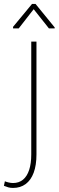

<svg xmlns="http://www.w3.org/2000/svg" viewBox="-73 -739 297 973"><path d="M85.4 -528.3H111.8V43.5Q111.8 98.1 97.7 136.2Q83.5 174.3 56.9 193.8Q30.3 213.4 -6.8 213.4Q-20.5 213.4 -31 210.4Q-41.5 207.5 -53.2 202.6L-48.3 179.7Q-42 182.6 -30 185.5Q-18.1 188.5 -6.8 188.5Q22.9 188.5 43.5 171.6Q64 154.8 74.7 122.3Q85.4 89.8 85.4 43.5ZM106.9 -719.2 204.1 -600.1V-595.2H174.8L97.7 -692.4L22 -595.2H-6.8V-603L89.4 -719.2Z"/></svg>

Font: Roboto Condensed Thin
Style: Regular
Weight: 250
Width: 3
Designer: Christian Robertson
Foundry: Google
Version: Version 3.009; 2024